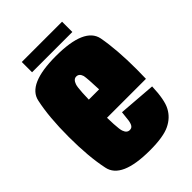

<svg xmlns="http://www.w3.org/2000/svg" viewBox="-208 -785 878 878"><g transform="rotate(-45 231.0 -346.0)"><path d="M230 4.5V-126.5Q212 -126.5 204 -149.5Q195.5 -171.5 195.5 -301Q195.5 -424.5 204 -448.5Q212.5 -473 230 -473Q249 -473 256 -450Q260 -430.5 262.5 -357.5H180V-240H448Q449 -269 449 -301Q449 -428.5 432.5 -517Q414.5 -605 230 -605Q47.5 -605 29.5 -517.5Q10.5 -430 10.5 -302Q10.5 -174 29.5 -84.5Q47 4.5 230 4.5ZM230 -126.5V4.5Q317 4.5 359 -16Q400.5 -36 420.5 -74Q440.5 -110.5 443.5 -195.5L262.5 -209.5Q259.5 -180.5 257 -160Q253.5 -140.5 247 -133.5Q241.5 -126.5 230 -126.5ZM101 -629.5H361.5V-696H101Z"/></g></svg>

Font: Anybody ExtraCondensed Black
Style: Regular
Weight: 900
Width: 2
Version: Version 1.113;gftools[0.9.25]